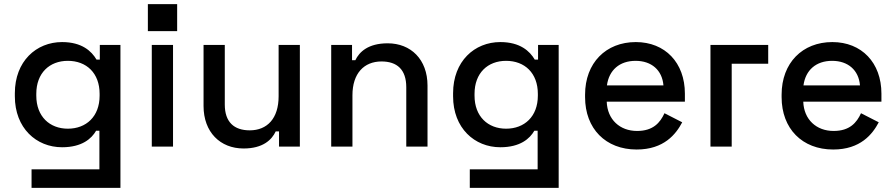

<svg xmlns="http://www.w3.org/2000/svg" viewBox="-20 -711 4342 931"><path d="M133 200H564V-493H464V-422H448C424 -463 377 -507 281 -507C156 -507 52 -414 52 -259V-244C52 -90 156 3 281 3C378 3 424 -39 446 -77H462V110H133ZM156 -247V-256C156 -357 220 -416 309 -416C399 -416 463 -357 463 -256V-247C463 -146 398 -87 309 -87C221 -87 156 -146 156 -247Z M716 0H819V-493H716ZM697 -560H839V-691H697Z M1161 9C1255 9 1298 -33 1317 -74H1333V0H1434V-493H1331V-244C1331 -137 1276 -79 1191 -79C1115 -79 1070 -119 1070 -204V-493H967V-197C967 -70 1048 9 1161 9Z M1586 0H1689V-249C1689 -355 1745 -413 1830 -413C1905 -413 1950 -374 1950 -288V0H2053V-296C2053 -423 1972 -501 1860 -501C1765 -501 1722 -459 1703 -419H1687V-493H1586Z M2258 200H2689V-493H2589V-422H2573C2549 -463 2502 -507 2406 -507C2281 -507 2177 -414 2177 -259V-244C2177 -90 2281 3 2406 3C2503 3 2549 -39 2571 -77H2587V110H2258ZM2281 -247V-256C2281 -357 2345 -416 2434 -416C2524 -416 2588 -357 2588 -256V-247C2588 -146 2523 -87 2434 -87C2346 -87 2281 -146 2281 -247Z M3067 14C3200 14 3258 -61 3288 -118L3202 -162C3181 -116 3147 -76 3069 -76C2986 -76 2925 -131 2922 -218H3301V-257C3301 -407 3205 -507 3063 -507C2918 -507 2817 -406 2817 -252V-240C2817 -87 2917 14 3067 14ZM2923 -297C2933 -371 2984 -416 3062 -416C3139 -416 3191 -371 3197 -297Z M3425 0H3528V-402H3705V-493H3425Z M4020 14C4153 14 4211 -61 4241 -118L4155 -162C4134 -116 4100 -76 4022 -76C3939 -76 3878 -131 3875 -218H4254V-257C4254 -407 4158 -507 4016 -507C3871 -507 3770 -406 3770 -252V-240C3770 -87 3870 14 4020 14ZM3876 -297C3886 -371 3937 -416 4015 -416C4092 -416 4144 -371 4150 -297Z"/></svg>

Font: Meta Space Medium
Style: Regular
Weight: 500
Designer: Meta Pool / Florian Karsten
Foundry: Meta Pool / Florian Karsten
Version: Version 2.000;Glyphs 3.1.1 (3137)